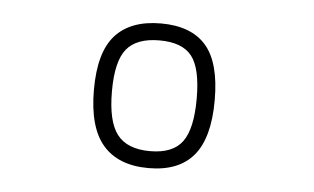

<svg xmlns="http://www.w3.org/2000/svg" viewBox="-33 -703 591 361"><g transform="rotate(5 263.0 -522.5)"><path d="M258 -659Q315 -659 343 -627Q371 -595 371 -524Q371 -453 343 -419.5Q315 -386 258 -386Q201 -386 172 -419.5Q143 -453 143 -524Q143 -595 172 -627Q201 -659 258 -659ZM258 -418Q301 -418 319 -442.5Q337 -467 337 -524Q337 -581 319 -604Q301 -627 258 -627Q215 -627 196 -604Q177 -581 177 -524Q177 -467 196 -442.5Q215 -418 258 -418Z"/></g></svg>

Font: Panefresco 800wt
Style: Regular
Weight: 800
Designer: Campivisivi
Foundry: Campivisivi & Chank Co
Version: Version 1.001